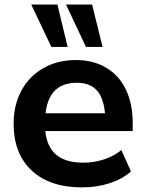

<svg xmlns="http://www.w3.org/2000/svg" viewBox="-20 -814 639 845"><path d="M40 -269.5Q40 -352.1 74.5 -415.6Q108.9 -479.2 171.4 -514.5Q233.9 -549.8 314 -549.8Q389.9 -549.8 446.7 -516.4Q503.4 -482.9 533.7 -420.3Q564 -357.7 564 -273.4V-237.3H158V-315.4H460.4L444.3 -274.2Q443.6 -365.2 413.3 -407.5Q383.1 -449.7 318.1 -449.7Q247.3 -449.7 212.5 -405.2Q177.7 -360.6 177.7 -269.3Q177.7 -182.6 219.4 -140.4Q261 -98.1 346.2 -98.1Q394.8 -98.1 438.5 -112.7Q482.2 -127.2 514.2 -153.6L556.4 -59.3Q519.3 -26.4 462.8 -7.8Q406.2 10.7 341.3 10.7Q199.5 10.7 119.8 -63.2Q40 -137.2 40 -269.5ZM270.5 -794.2H385.3L431.4 -607.4H358.4ZM117.4 -794.2H232.7L277.6 -607.4H206.1Z"/></svg>

Font: Min Sans VF VF
Style: Regular
Weight: 400
Designer: Jinseong-Kim, NotoSansCJK, Nunito
Foundry: Jinseong-Kim
Version: Version 1.420;Glyphs 3.1.2 (3151)